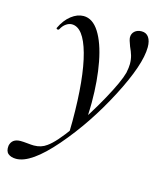

<svg xmlns="http://www.w3.org/2000/svg" viewBox="-167 -475 717 835"><g transform="rotate(15 191.0 -57.5)"><path d="M-63 234Q-56 201 -17 201Q-6 201 14 203Q32 205 43 205Q76 205 100 187Q135 163 190 85.5Q245 8 292 -77.5Q339 -163 350 -205Q355 -230 355 -245Q355 -266 350 -283Q345 -300 336 -319Q325 -347 325 -358Q325 -375 337 -385.5Q349 -396 368 -396Q389 -396 400 -380Q411 -364 411 -336Q411 -257 332.5 -106Q254 45 152 163Q50 281 -17 281Q-40 281 -53 270Q-66 259 -63 234ZM178 60Q178 -134 148.5 -240.5Q119 -347 67 -347Q54 -347 41 -338Q28 -329 19 -312Q18 -309 13 -309Q6 -309 7 -315Q25 -353 52 -374Q79 -395 107 -395Q148 -395 177.5 -348.5Q207 -302 222.5 -221Q238 -140 238 -40Q238 -17 236 29L177 120Z"/></g></svg>

Font: Cormorant Garamond Medium
Style: Italic
Weight: 500
Italic angle: -10°
Designer: Christian Thalmann (Catharsis Fonts)
Foundry: Catharsis Fonts
Version: Version 4.000